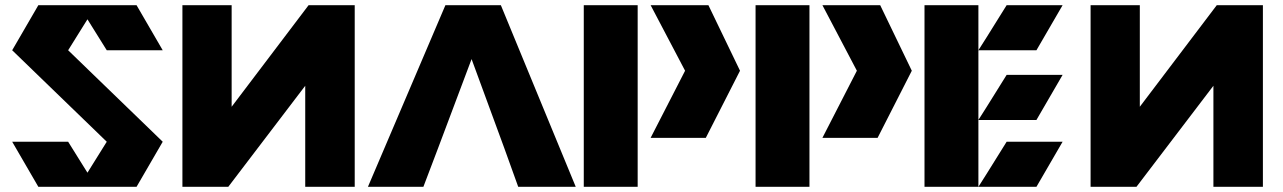

<svg xmlns="http://www.w3.org/2000/svg" viewBox="-20 -721 4953 741"><path d="M317.5 -54.5 243 -174H27L128 0H283H284H291H344H351H352H507L608 -174L243 -527L317.5 -646.5L392 -527H608L507 -701H352H351H344H291H284H283H128L27 -527L392 -174Z M684 0V-701H874V-309L1171 -701H1349V0H1158V-390L861 0Z M1926 -150 1980 0H2202L1913 -701H1699L1400 0H1614L1671 -150L1800 -493Z M2441 0V-701H2233V0ZM2624 -448 2491 -189H2704L2836 -448L2714 -701H2491Z M3104 0V-701H2896V0ZM3287 -448 3154 -189H3367L3499 -448L3377 -701H3154Z M3865 -174 3787 -48.9 3756 0H3757H3817H3980L4081 -174ZM3865 -701 3787 -575.9 3756 -527H3757H3817H3980L4081 -701ZM3865 -432 3787 -306.9 3756 -258H3757H3817H3980L4081 -432ZM3756 0H3548V-701H3756V-527V-258Z M4189 0V-701H4379V-309L4676 -701H4854V0H4663V-390L4366 0Z"/></svg>

Font: Radio Edit
Style: P3
Weight: 800
Version: Version 3.001;PS 003.001;hotconv 1.0.70;makeotf.lib2.5.58329